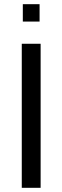

<svg xmlns="http://www.w3.org/2000/svg" viewBox="-20 -897 298 917"><path d="M84 0V-688H174V0ZM89 -794V-877H169V-794Z"/></svg>

Font: Saira Semi Condensed
Style: Regular
Weight: 400
Width: 4
Designer: Hector Gatti with collaboration of the Omnibus-Type team
Foundry: Omnibus-Type
Version: Version 1.001; ttfautohint (v1.8)